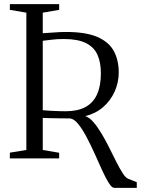

<svg xmlns="http://www.w3.org/2000/svg" viewBox="-20 -763 679 925"><path d="M530 142Q519 142 504.2 118.8Q489.5 95.5 472.5 58.2Q455.5 21 436.8 -21Q418 -63 398 -101Q378 -139 357.8 -164.5Q337.5 -190 317.5 -192.5Q306.5 -192.5 288 -192.8Q269.5 -193 249 -193.2Q228.5 -193.5 211.5 -194Q194.5 -194.5 186 -195V-40.5L265 -27V0H27.5V-27.5L107 -40.5V-702L27.5 -715.5V-743H265V-715.5L186 -702V-603Q215.5 -604.5 243.8 -606.8Q272 -609 298.5 -609Q394 -609 449.5 -584.8Q505 -560.5 528.5 -516.8Q552 -473 552 -414.5Q552 -365 532.2 -321.5Q512.5 -278 476.8 -247Q441 -216 391 -203.5Q411 -197 430.8 -174Q450.5 -151 470 -118.2Q489.5 -85.5 507 -50Q524.5 -14.5 540.8 17.5Q557 49.5 571 71.2Q585 93 596 97.5L639 115V142ZM297 -227Q354 -227 391.5 -247.2Q429 -267.5 447.5 -308.2Q466 -349 466 -410Q466 -462.5 449.5 -499.2Q433 -536 394 -555.5Q355 -575 288 -575Q252.5 -575 227 -571.5Q201.5 -568 186 -566.5V-232Q203 -230.5 224.5 -229.2Q246 -228 265.8 -227.5Q285.5 -227 297 -227Z"/></svg>

Font: Merriweather 96pt Light
Style: Regular
Weight: 300
Version: Version 2.100